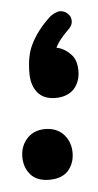

<svg xmlns="http://www.w3.org/2000/svg" viewBox="-73 -505 211 415"><g transform="rotate(-5 32.5 -297.5)"><path d="M-22 -210Q-36 -194 -36 -171Q-36 -148 -22 -132Q-8 -117 18 -117Q45 -117 59 -132Q73 -148 73 -171Q73 -194 59 -210Q44 -227 18 -227Q-7 -227 -22 -210ZM8 -308Q21 -292 47 -292Q72 -292 87 -307Q101 -323 101 -346Q101 -370 89 -382Q75 -397 58 -400Q65 -415 85 -435Q96 -444 96 -455Q96 -465 89 -471Q82 -478 71 -478Q60 -476 50 -468Q21 -441 7 -412Q-5 -388 -5 -350Q-5 -324 8 -308Z"/></g></svg>

Font: Sangu Suruhee
Style: Regular
Weight: 400
Designer: Hasan Shazil
Foundry: Thaana Type Foundry
Version: Version 1.010